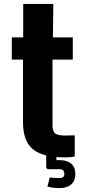

<svg xmlns="http://www.w3.org/2000/svg" viewBox="-20 -790 430 976"><path d="M312 10Q197 10 147 -31.5Q97 -73 97 -168V-487H40V-600H98V-770H251L249 -600H350V-487H247V-151Q247 -124 259.5 -112.5Q272 -101 312 -101Q323 -101 334.5 -101.5Q346 -102 360 -102V5Q350 8 338 9Q326 10 312 10ZM283 166Q245 166 221 158L233 112Q250 115 283 115Q307 115 307 95Q307 70 283 70H222L215 63V-10H267V24H283Q321 24 342 42Q363 60 363 95Q363 129 342 147.5Q321 166 283 166Z"/></svg>

Font: Big Shoulders Display Black
Style: Regular
Weight: 900
Designer: Patric King
Foundry: XO Type Co
Version: Version 1.000; ttfautohint (v1.8.2)